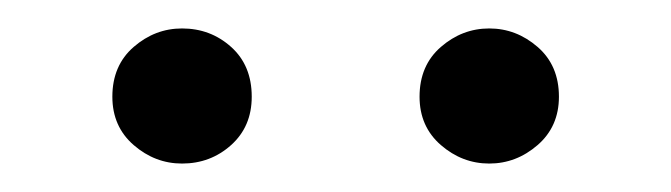

<svg xmlns="http://www.w3.org/2000/svg" viewBox="-20 -785 472 135"><path d="M108 -670Q89 -670 74 -683Q59 -696 59 -717Q59 -739 74 -752Q89 -765 108 -765Q128 -765 142.5 -752Q157 -739 157 -717Q157 -696 142.5 -683Q128 -670 108 -670ZM324 -670Q305 -670 290 -683Q275 -696 275 -717Q275 -739 290 -752Q305 -765 324 -765Q343 -765 358 -752Q373 -739 373 -717Q373 -696 358 -683Q343 -670 324 -670Z"/></svg>

Font: Noto Serif KR ExtraLight Light
Style: Regular
Weight: 300
Version: Version 2.003-H1;hotconv 1.1.1;makeotfexe 2.6.0